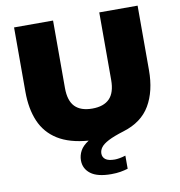

<svg xmlns="http://www.w3.org/2000/svg" viewBox="-101 -832 1079 1154"><g transform="rotate(-10 439.0 -255.0)"><path d="M485 230Q400.5 230 359.8 199Q319 168 319 117Q319 87 334 59Q349 31 385.5 8Q270 -1 198.8 -45.5Q127.5 -90 94.8 -166.5Q62 -243 62 -347V-740H300V-328Q300 -251 335.2 -214.5Q370.5 -178 441 -178Q511.5 -178 546.8 -214.5Q582 -251 582 -328V-740H816V-347Q816 -218 765.2 -131.8Q714.5 -45.5 602 -11Q540 8 506.5 25.5Q473 43 460 60.8Q447 78.5 447 98Q447 120.5 464.5 133.8Q482 147 521 147Q533 147 549.5 144.2Q566 141.5 587 135V215Q565.5 221.5 541 225.8Q516.5 230 485 230Z"/></g></svg>

Font: Encode Sans Expanded Black
Style: Regular
Weight: 900
Width: 7
Designer: Multiple Designers
Foundry: Impallari Type
Version: Version 3.000; ttfautohint (v1.8.3) -l 8 -r 50 -G 200 -x 14 